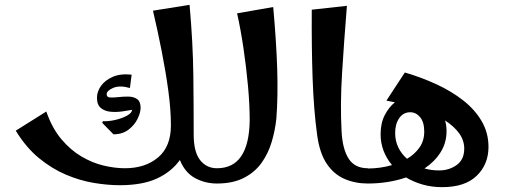

<svg xmlns="http://www.w3.org/2000/svg" viewBox="-20 -757 2087 792"><path d="M474 7Q424 7 367 -2.5Q310 -12 252 -36.5Q194 -61 140.5 -105Q87 -149 45 -218L171 -297Q195 -228 233 -183Q271 -138 316 -111.5Q361 -85 407.5 -74Q454 -63 495 -63Q579 -63 632 -107.5Q685 -152 685 -240Q685 -304 674.5 -381.5Q664 -459 647.5 -543.5Q631 -628 611 -713L762 -737Q776 -578 777.5 -447.5Q779 -317 779 -202Q779 -130 805.5 -96.5Q832 -63 875 -63L895 -31L875 0Q826 0 784.5 -22.5Q743 -45 722 -97Q687 -48 627 -20.5Q567 7 474 7ZM448 -203 402 -250 404 -257Q429 -256 456.5 -262.5Q484 -269 504 -280Q524 -291 525 -304Q509 -301 485 -297.5Q461 -294 437 -296Q413 -298 396.5 -311Q380 -324 380 -354Q380 -379 396.5 -402.5Q413 -426 445 -440Q477 -454 523 -449L516 -394Q474 -406 447 -394.5Q420 -383 420 -368Q420 -356 434 -355Q448 -354 469 -356.5Q490 -359 511 -358.5Q532 -358 546 -348Q560 -338 560 -312Q560 -293 547.5 -267Q535 -241 510 -222Q485 -203 448 -203Z M875 0V-63Q1007 -63 1010 -260Q1010 -325 1003 -402Q996 -479 984.5 -557Q973 -635 958 -702L1107 -728Q1120 -584 1123.5 -472Q1127 -360 1120 -268Q1115 -220 1101 -172.5Q1087 -125 1059.5 -86Q1032 -47 986.5 -23.5Q941 0 875 0Z M1497 0Q1445 0 1401 -19Q1357 -38 1327.5 -82Q1298 -126 1288 -202Q1274 -305 1269.5 -434Q1265 -563 1266 -717L1411 -733Q1399 -584 1391 -455Q1383 -326 1389 -215Q1393 -141 1418.5 -102Q1444 -63 1497 -63L1517 -31Z M1804 15Q1760 15 1722.5 4Q1685 -7 1655 -25Q1582 0 1497 0V-62Q1549 -62 1597 -76Q1550 -133 1550 -203Q1550 -249 1567 -282Q1584 -315 1609 -335Q1592 -338 1574 -342L1650 -458Q1718 -438 1780 -409.5Q1842 -381 1890.5 -343Q1939 -305 1967 -257Q1995 -209 1995 -151Q1995 -79 1946.5 -32Q1898 15 1804 15ZM1610 -208Q1610 -176 1623 -149Q1636 -122 1659 -102Q1690 -120 1710 -148Q1730 -176 1730 -214Q1730 -253 1713 -273.5Q1696 -294 1672 -294Q1644 -294 1627 -270Q1610 -246 1610 -208ZM1822 -216Q1822 -168 1797.5 -129Q1773 -90 1731 -62Q1760 -54 1791 -54Q1833 -54 1864 -76.5Q1895 -99 1895 -144Q1895 -178 1874 -207Q1853 -236 1816 -260Q1822 -239 1822 -216Z"/></svg>

Font: Marhey
Style: Regular
Weight: 400
Designer: Nur Syamsi & Bustanul Arifin
Foundry: Namelatype
Version: Version 1.000; ttfautohint (v1.8.4.7-5d5b)